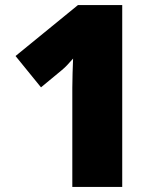

<svg xmlns="http://www.w3.org/2000/svg" viewBox="-20 -734 626 754"><path d="M460 0H264V-353Q264 -363 264 -389Q264 -415 265 -447Q266 -479 267 -504Q254 -489 243.5 -478Q233 -467 222 -458L141 -391L41 -514L286 -714H460Z"/></svg>

Font: Noto Kufi Arabic Black
Style: Regular
Weight: 900
Designer: Monotype Design Team, David Williams, Khaled Hosny
Foundry: Google LLC
Version: Version 2.109; ttfautohint (v1.8.4.7-5d5b)